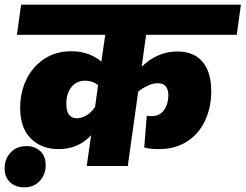

<svg xmlns="http://www.w3.org/2000/svg" viewBox="-48 -716 1059 828"><path d="M563 -428Q594 -459 633 -476.5Q672 -494 716 -494Q788 -494 825.5 -449.5Q863 -405 863 -323Q863 -253 836.5 -196Q810 -139 759 -106Q708 -73 638 -73Q599 -73 574 -80L585 -217Q595 -215 605 -215Q641 -215 659.5 -241.5Q678 -268 678 -305Q678 -357 632 -357Q611 -357 589 -346.5Q567 -336 548 -321L503 0H326L345 -133Q290 -73 205 -73Q131 -73 85 -118.5Q39 -164 39 -251Q39 -317 65.5 -372.5Q92 -428 142 -461.5Q192 -495 260 -495Q301 -495 334 -482.5Q367 -470 389 -450L406 -566H25L43 -696H991L973 -566H582ZM362 -255 375 -349Q351 -368 319 -368Q282 -368 260 -340.5Q238 -313 238 -268Q238 -206 283 -206Q304 -206 325 -218.5Q346 -231 362 -255ZM-28 10Q-28 -31 -2 -58.5Q24 -86 66 -86Q102 -86 125.5 -64.5Q149 -43 149 -4Q149 37 123.5 64.5Q98 92 57 92Q20 92 -4 70.5Q-28 49 -28 10Z"/></svg>

Font: FiraGO Heavy
Style: Italic
Weight: 900
Italic angle: -8°
Designer: bBox Type GmbH
Foundry: bBox Type GmbH
Version: Version 1.001